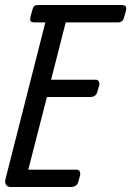

<svg xmlns="http://www.w3.org/2000/svg" viewBox="-29 -744 522 764"><path d="M252.4 0H12.7Q0.5 0 -5.1 -9Q-10.7 -18.1 -7.3 -30.8L151.4 -654.8H111.3Q96.7 -654.8 93 -659.4Q89.4 -664.1 93.3 -681.2L99.6 -704.1Q103.5 -716.8 107.9 -720.5Q112.3 -724.1 126.5 -724.1H452.6Q466.3 -724.1 470.9 -719Q475.6 -713.9 471.7 -699.2L464.4 -673.8Q459.5 -654.8 439.5 -654.8H232.4L174.3 -426.8H351.6Q360.4 -426.8 364 -419.9Q367.7 -413.1 365.7 -403.8L358.4 -378.9Q353.5 -357.9 328.6 -357.9H157.7L83.5 -68.8H275.4Q284.7 -68.8 288.1 -62Q291.5 -55.2 289.6 -45.9L282.7 -21Q277.3 0 252.4 0Z"/></svg>

Font: Allan
Style: Regular
Weight: 400
Designer: Anton Koovit
Foundry: Anton Koovit
Version: Version 1.002